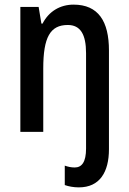

<svg xmlns="http://www.w3.org/2000/svg" viewBox="-20 -570 557 830"><path d="M321 240C411 240 451 174 451 75V-352C451 -478 405 -550 298 -550C240 -550 191 -521 164 -468H159L147 -540H68V0H167V-274C167 -409 197 -462 273 -462C328 -462 352 -421 352 -340V72C352 130 334 154 303 154C288 154 274 151 260 146V230C277 236 298 240 321 240Z"/></svg>

Font: Noto Sans Thai Looped Condensed Medium
Style: Regular
Weight: 500
Width: 3
Designer: Sasikarn Vongin, Ben Mitchell
Foundry: The Fontpad Ltd
Version: Version 1.001